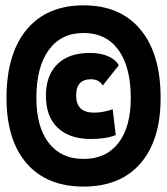

<svg xmlns="http://www.w3.org/2000/svg" viewBox="-20 -706 626 719"><path d="M293 -7.3Q155.3 -7.3 79.8 -94.2Q4.4 -181.2 4.4 -339.4Q4.4 -504.4 79.8 -595.2Q155.3 -686 293 -686Q430.7 -686 506.1 -595.2Q581.5 -504.4 581.5 -339.4Q581.5 -181.2 506.1 -94.2Q430.7 -7.3 293 -7.3ZM293 -110.8Q377.4 -110.8 423.6 -170.7Q469.7 -230.5 469.7 -339.4Q469.7 -455.1 423.6 -518.8Q377.4 -582.5 293 -582.5Q209 -582.5 162.6 -518.8Q116.2 -455.1 116.2 -339.4Q116.2 -230.5 162.6 -170.7Q209 -110.8 293 -110.8ZM320.3 -185.5Q240.2 -185.5 196 -227.5Q151.9 -269.5 151.9 -347.7Q151.9 -423.3 194.8 -465.6Q237.8 -507.8 316.4 -507.8Q356 -507.8 384.5 -495.6Q413.1 -483.4 424.8 -461.4L364.7 -385.7Q351.1 -409.2 320.8 -409.2Q265.1 -409.2 265.1 -348.6Q265.1 -284.2 332 -284.2Q350.1 -284.2 367.7 -287.6Q385.3 -291 401.9 -296.9L413.6 -200.2Q391.1 -191.4 367.2 -188.5Q343.3 -185.5 320.3 -185.5Z"/></svg>

Font: Caskaydia Cove
Style: Bold
Weight: 700
Monospace: yes
Designer: Aaron Bell
Foundry: Saja Typeworks
Version: Version 4.300; ttfautohint (v1.8.3)